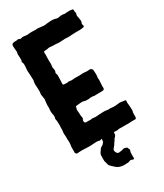

<svg xmlns="http://www.w3.org/2000/svg" viewBox="-225 -815 926 1087"><g transform="rotate(-30 238.5 -271.5)"><path d="M447 -645 444 -666Q444 -670 443 -671Q440 -677 442 -684Q447 -695 442 -706V-714Q443 -722 435 -723Q432 -723 427 -724Q422 -725 419 -725Q415 -725 407 -724.5Q399 -724 395 -724Q388 -722 382 -724Q366 -727 350 -723Q339 -720 324 -726Q316 -728 300 -728Q291 -728 273 -726Q269 -726 259 -724H250Q244 -724 232 -726Q220 -728 214 -728H212Q204 -726 174 -728Q157 -728 148 -726Q143 -725 125 -728Q115 -730 107 -727Q99 -723 89 -730H83Q79 -728 62 -728Q53 -728 49 -725Q41 -720 42 -710Q42 -704 43 -692.5Q44 -681 45 -675Q45 -669 44 -666Q41 -660 43 -643Q44 -628 43 -615Q43 -614 41.5 -612.5Q40 -611 40 -610V-609Q44 -599 45 -594Q46 -578 43 -556Q42 -551 44 -531Q44 -517 46 -487L43 -472Q43 -470 42.5 -467Q42 -464 42 -462Q43 -455 43.5 -440.5Q44 -426 44 -419Q45 -415 43.5 -406.5Q42 -398 42 -395Q42 -390 44 -381Q46 -372 46 -369Q46 -368 46.5 -365Q47 -362 47 -361Q46 -354 44 -338Q44 -335 43.5 -329Q43 -323 43 -320Q45 -304 42 -291Q41 -280 44 -265Q48 -249 44 -238Q42 -235 44 -230Q44 -227 46 -219Q46 -197 47 -186Q47 -182 46 -180V-158Q46 -156 45 -152.5Q44 -149 44 -147V-140Q43 -133 44 -133Q46 -110 45 -103V-98Q48 -76 43 -52V-37V-21Q41 -13 46.5 -7Q52 -1 62 -4H64Q85 -6 106 -4Q111 -4 121 -3.5Q131 -3 136 -3Q147 -3 169 -5Q187 -7 196 -3Q198 -1 205 -3Q218 -7 232 -6Q236 -5 245 -5Q261 -3 267 -3H278Q280 -3 284 -3.5Q288 -4 291 -4Q294 -4 302 -3.5Q310 -3 314 -3H317Q326 -7 353 -5H382H395Q397 -5 402.5 -5.5Q408 -6 411 -6H425H427Q442 -3 442 -18Q442 -21 442 -25Q442 -29 442 -33.5Q442 -38 442 -40Q442 -46 443 -48Q447 -59 445 -75Q444 -80 444 -89Q444 -93 443 -100Q442 -107 442 -110Q442 -117 443 -121Q443 -128 436 -128Q431 -128 421 -130Q411 -132 406 -132Q400 -132 397 -131Q390 -131 376 -129H361Q353 -129 349 -130Q345 -132 336 -130Q325 -130 323 -131Q316 -133 301 -133Q292 -132 272 -132Q256 -130 248 -130Q245 -130 241 -130.5Q237 -131 235 -131Q228 -133 225 -132Q215 -129 196 -131H184Q180 -131 177 -135Q172 -142 177 -154Q180 -157 180 -162L177 -183V-193Q176 -196 176 -203Q176 -210 175 -214Q175 -222 177 -226Q179 -230 179 -234Q179 -239 184 -239Q188 -239 196 -240Q204 -241 210.5 -241.5Q217 -242 223 -242Q225 -243 228.5 -241.5Q232 -240 234 -240Q240 -238 242 -238Q246 -238 252 -237.5Q258 -237 262 -237Q266 -237 274 -239H289Q291 -239 295 -238Q299 -237 301 -237Q310 -237 327.5 -237.5Q345 -238 353 -238H356Q368 -240 367 -252Q366 -255 367 -271Q368 -287 368 -290Q370 -301 368 -310Q367 -315 369 -325Q370 -329 370 -337Q370 -341 369.5 -348.5Q369 -356 369 -360Q369 -370 362.5 -375.5Q356 -381 346 -379Q340 -377 312 -380H301Q281 -378 272 -379Q261 -380 238 -378Q233 -377 222 -379Q215 -381 211 -379Q207 -378 202 -378Q197 -378 191.5 -378.5Q186 -379 183 -379Q177 -380 177 -387Q177 -391 177.5 -397.5Q178 -404 178 -407Q178 -413 178.5 -425Q179 -437 179 -442Q179 -444 176 -453Q173 -459 176 -463Q180 -470 178 -482Q174 -494 176 -502Q179 -516 177 -533V-552Q179 -577 177 -590L178 -592Q178 -593 178 -594Q179 -599 185 -598Q195 -598 199 -599Q200 -599 215 -602Q217 -602 220.5 -601.5Q224 -601 225 -601Q231 -600 243 -600Q265 -600 272 -598Q273 -598 275 -598Q277 -598 279 -598Q281 -598 282 -598Q287 -599 297 -599H306Q315 -601 334 -599Q343 -598 361 -600Q368 -601 384 -601H413Q416 -601 423 -601.5Q430 -602 433 -603Q451 -603 444 -618Q440 -626 447 -637ZM318 176Q318 174 317.5 164.5Q317 155 318 143V142Q319 140 319 139Q320 138 320 136.5Q320 135 321 134Q325 125 321 124Q318 123 318 115Q316 111 315 110Q311 108 305 106Q297 104 294 104Q293 104 289 105.5Q285 107 283 108L261 111Q249 111 244 97Q238 85 245 77Q257 62 259 60Q264 51 268 45Q274 40 275 35Q276 32 280 28L282 26Q283 24 288 19Q293 14 293 -2Q293 -6 292.5 -7Q292 -8 287 -7Q271 -2 260 -10H255Q254 -10 254 -10L252 -9Q250 -8 226 -8Q217 -9 216 -7.5Q215 -6 214 2Q214 4 213.5 6.5Q213 9 213 11Q213 13 212 14Q203 27 196 30Q188 33 182 41Q181 44 176.5 49.5Q172 55 171 57Q163 69 165 80Q165 82 164.5 86Q164 90 164 93Q164 115 167 120Q168 122 169 127Q170 132 171 135Q171 138 173 142Q174 143 178 147.5Q182 152 184 154Q187 157 193.5 162.5Q200 168 203 171Q218 185 249 187Q253 187 261 186.5Q269 186 273 186Q280 187 289 182Q295 179 301 182Q317 189 317 182L318 179Z"/></g></svg>

Font: Gutenberg Clean
Style: Regular
Weight: 400
Designer: Nicola Manzari, Bruno Pierini
Foundry: Unio | Creative Solutions
Version: Version 1.001;PS 001.001;hotconv 1.0.88;makeotf.lib2.5.64775